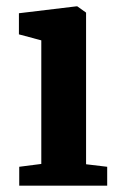

<svg xmlns="http://www.w3.org/2000/svg" viewBox="-20 -589 387 609"><path d="M111 -461 40 -480V-547L223 -569H225L253 -549V-68L320 -60V0H41V-60L111 -69Z"/></svg>

Font: Koeln Type Serif
Style: Bold
Weight: 700
Designer: Eben Sorkin
Foundry: Eben Sorkin
Version: Version 2.002